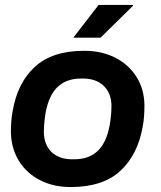

<svg xmlns="http://www.w3.org/2000/svg" viewBox="-20 -743 651 775"><path d="M265 12Q196 12 142 -15.5Q88 -43 57 -92.5Q26 -142 24 -207Q24 -230 25.5 -252Q27 -274 31 -294Q50 -408 120.5 -473Q191 -538 320 -538Q390 -538 444.5 -510.5Q499 -483 530.5 -433.5Q562 -384 563 -319Q563 -296 561.5 -274Q560 -252 556 -232Q536 -118 465.5 -53Q395 12 265 12ZM276 -100Q342 -99 379 -138.5Q416 -178 426 -259Q428 -274 429 -288Q430 -302 430 -317Q429 -368 397.5 -397.5Q366 -427 311 -426Q245 -427 208 -387.5Q171 -348 161 -267Q159 -252 158 -238Q157 -224 157 -209Q158 -158 189 -128.5Q220 -99 276 -100ZM276 -591 378 -723H516L517 -720L386 -591Z"/></svg>

Font: Archivo VF Beta
Style: Italic
Weight: 400
Italic angle: -10°
Designer: Hector Gatti
Foundry: Omnibus-Type
Version: Version 1.002